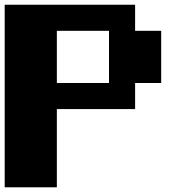

<svg xmlns="http://www.w3.org/2000/svg" viewBox="-20 -798 818 818"><path d="M555.6 -666.7H666.7V-444.4H555.6V-333.3H222.2V0H0V-777.8H555.6ZM444.4 -444.4V-666.7H222.2V-444.4Z"/></svg>

Font: Pixeloid Sans
Style: Bold
Weight: 700
Monospace: yes
Designer: GGBot
Version: 0.3